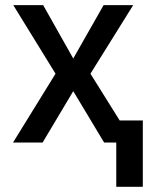

<svg xmlns="http://www.w3.org/2000/svg" viewBox="-20 -550 571 741"><path d="M262.7 -324.2 379.9 -530.3H494.1L329.1 -265.6L441.9 -85H531.2V170.9H428.7V0H381.8L262.7 -198.2L144.5 0H30.3L194.3 -265.6L31.2 -530.3H146.5Z"/></svg>

Font: Pretendard JP Medium
Style: Regular
Weight: 500
Designer: Base glyphs from Inter by Rasmus Andersson; Hangeul glyphs from Noto Sans CJK(Source Han Sans) by Jang Soo-young and Kan
Foundry: Kil Hyung-jin
Version: Version 1.309